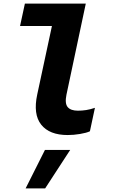

<svg xmlns="http://www.w3.org/2000/svg" viewBox="-20 -747 640 1072"><path d="M358 7Q256 7 210 -51Q164 -109 188 -220L270 -602H92L119 -727H459L351 -218Q341 -169 358 -149Q375 -129 415 -129Q438 -129 461 -132.5Q484 -136 510 -145L482 -14Q463 -5 427 1Q391 7 358 7ZM123 305 231 90H372L232 305Z"/></svg>

Font: Red Hat Mono
Style: Italic
Weight: 400
Italic angle: -12°
Monospace: yes
Designer: Pentagram, MCKL
Foundry: MCKL
Version: Version 1.030